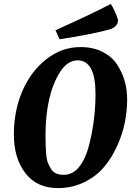

<svg xmlns="http://www.w3.org/2000/svg" viewBox="-20 -951 676 983"><path d="M618 -537.5C609.3 -567.2 596.2 -595.3 578.5 -622C560.8 -648.7 536 -670 504 -686C472 -702 434.7 -710 392 -710C327.3 -710 268.5 -688.8 215.5 -646.5C162.5 -604.2 121.8 -549.5 93.5 -482.5C65.2 -415.5 51 -341.8 51 -261.5C51 -181.2 70.7 -115.5 110 -64.5C149.3 -13.5 204.7 12 276 12C324.7 12 369.3 2.2 410 -17.5C450.7 -37.2 484.3 -62.7 511 -94C537.7 -125.3 560.3 -161.3 579 -202C597.7 -242.7 611 -283.3 619 -324C627 -364.7 631 -403 631 -439C631 -475 626.7 -507.8 618 -537.5ZM385.5 -97C363.8 -69.7 337.5 -56 306.5 -56C275.5 -56 254 -65.7 242 -85C235.3 -95.7 230 -106 226 -116C217.3 -134 213 -180.7 213 -256C213 -394 237.3 -502 286 -580C312 -621.3 342.3 -642 377 -642C438.3 -642 469 -585 469 -471C469 -379.7 457.7 -290.7 435 -204C423.7 -160 407.2 -124.3 385.5 -97ZM584 -846C584 -852.7 579.7 -865.8 571 -885.5C562.3 -905.2 554.3 -920.3 547 -931C498.3 -904.3 404 -859.3 264 -796L285 -750C399 -767.3 486.3 -784.7 547 -802C571.7 -812.7 584 -827.3 584 -846Z"/></svg>

Font: Oleo Script
Style: Regular
Weight: 400
Designer: Soytutype
Foundry: Soytutype
Version: Version 1.002